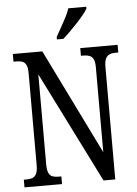

<svg xmlns="http://www.w3.org/2000/svg" viewBox="-61 -977 730 1024"><g transform="rotate(-5 304.0 -465.5)"><path d="M28 0V-41H40Q60 -41 74 -46Q88 -51 95.5 -66.5Q103 -82 103 -113V-605Q103 -635 95.5 -649.5Q88 -664 74.5 -668.5Q61 -673 43 -673H28V-714H186L463 -150V-605Q463 -634 455.5 -648.5Q448 -663 434.5 -668Q421 -673 403 -673H389V-714H589V-673H574Q556 -673 542.5 -667.5Q529 -662 521.5 -647Q514 -632 514 -601V0H451L154 -594V-113Q154 -82 161 -66.5Q168 -51 181.5 -46Q195 -41 213 -41H229V0ZM269 -784Q283 -810 297.5 -835Q312 -860 324.5 -884.5Q337 -909 344 -931H440V-921Q433 -908 417.5 -889Q402 -870 382.5 -849Q363 -828 342.5 -807.5Q322 -787 304 -771H269Z"/></g></svg>

Font: Noto Serif Khmer ExtraCondensed
Style: Regular
Weight: 400
Width: 2
Designer: Danh Hong and the Monotype Design Team
Foundry: Monotype Imaging Inc.
Version: Version 2.004